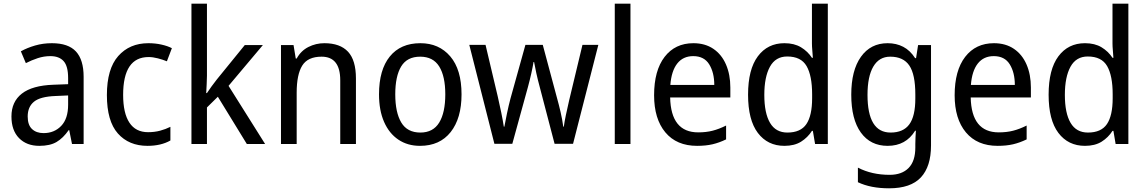

<svg xmlns="http://www.w3.org/2000/svg" viewBox="-20 -780 6209 1040"><path d="M261 -546Q350 -546 391.5 -501Q433 -456 433 -364V0H370L355 -75H352Q322 -32 286.5 -11Q251 10 193 10Q124 10 83 -32Q42 -74 42 -149Q42 -229 98.5 -273Q155 -317 269 -321L349 -324V-357Q349 -422 324.5 -449Q300 -476 253 -476Q218 -476 184.5 -465Q151 -454 120 -438L93 -502Q127 -521 170 -533.5Q213 -546 261 -546ZM281 -260Q198 -257 164 -229Q130 -201 130 -149Q130 -103 153.5 -81Q177 -59 216 -59Q274 -59 311.5 -98Q349 -137 349 -213V-263Z M779 10Q678 10 618.5 -57Q559 -124 559 -265Q559 -407 620.5 -476.5Q682 -546 784 -546Q821 -546 854.5 -538.5Q888 -531 911 -519L884 -448Q862 -457 835 -464Q808 -471 785 -471Q647 -471 647 -266Q647 -167 681 -115.5Q715 -64 782 -64Q817 -64 847 -72Q877 -80 903 -93V-19Q852 10 779 10Z M1101 -370Q1101 -350 1099.5 -324Q1098 -298 1097 -276H1101Q1110 -290 1126 -312Q1142 -334 1154 -349L1306 -536H1404L1218 -315L1416 0H1317L1160 -256L1101 -198V0H1017V-760H1101Z M1737 -546Q1822 -546 1865 -500Q1908 -454 1908 -355V0H1823V-345Q1823 -473 1722 -473Q1647 -473 1617 -424.5Q1587 -376 1587 -278V0H1502V-536H1570L1582 -463H1587Q1610 -505 1650.5 -525.5Q1691 -546 1737 -546Z M2480 -269Q2480 -139 2421 -64.5Q2362 10 2255 10Q2188 10 2138 -23.5Q2088 -57 2060.5 -119.5Q2033 -182 2033 -269Q2033 -402 2091.5 -474Q2150 -546 2257 -546Q2358 -546 2419 -474.5Q2480 -403 2480 -269ZM2121 -269Q2121 -171 2153.5 -116.5Q2186 -62 2257 -62Q2326 -62 2359 -116Q2392 -170 2392 -269Q2392 -367 2359 -420Q2326 -473 2256 -473Q2185 -473 2153 -420Q2121 -367 2121 -269Z M2903 -311Q2893 -348 2885 -384Q2877 -420 2873 -444H2870Q2866 -419 2858 -383Q2850 -347 2840 -310L2755 -1H2658L2522 -537H2610L2676 -258Q2686 -215 2695 -171Q2704 -127 2709 -94H2712Q2717 -122 2726 -165Q2735 -208 2745 -246L2826 -537H2920L2998 -246Q3007 -214 3016.5 -173Q3026 -132 3031 -94H3034Q3037 -117 3045 -156Q3053 -195 3063 -237L3135 -537H3221L3084 -1H2984Z M3395 0H3310V-760H3395Z M3736 -546Q3799 -546 3844 -515.5Q3889 -485 3912.5 -430.5Q3936 -376 3936 -306V-252H3610Q3614 -63 3762 -63Q3805 -63 3840 -72Q3875 -81 3913 -100V-25Q3876 -7 3839.5 1.5Q3803 10 3756 10Q3645 10 3584 -63Q3523 -136 3523 -264Q3523 -398 3580 -472Q3637 -546 3736 -546ZM3735 -476Q3680 -476 3648.5 -436Q3617 -396 3611 -320H3849Q3849 -387 3821.5 -431.5Q3794 -476 3735 -476Z M4229 10Q4138 10 4085 -60Q4032 -130 4032 -267Q4032 -404 4085 -475Q4138 -546 4229 -546Q4282 -546 4318.5 -524Q4355 -502 4378 -467H4383Q4382 -484 4380 -506.5Q4378 -529 4378 -545V-760H4464V0H4395L4383 -71H4378Q4355 -35 4319 -12.5Q4283 10 4229 10ZM4245 -62Q4317 -62 4348 -108Q4379 -154 4379 -248V-269Q4379 -370 4349 -422Q4319 -474 4244 -474Q4181 -474 4150.5 -418.5Q4120 -363 4120 -266Q4120 -167 4151 -114.5Q4182 -62 4245 -62Z M4788 -546Q4835 -546 4872.5 -526.5Q4910 -507 4937 -465H4942L4953 -536H5023V8Q5023 122 4968 181Q4913 240 4796 240Q4696 240 4627 207V128Q4702 167 4799 167Q4865 167 4901.5 130Q4938 93 4938 19V0Q4938 -14 4939 -36Q4940 -58 4941 -72H4937Q4887 10 4788 10Q4695 10 4643 -62Q4591 -134 4591 -267Q4591 -399 4643.5 -472.5Q4696 -546 4788 -546ZM4802 -473Q4742 -473 4710.5 -419.5Q4679 -366 4679 -266Q4679 -62 4804 -62Q4873 -62 4905.5 -106.5Q4938 -151 4938 -246V-268Q4938 -377 4905.5 -425Q4873 -473 4802 -473Z M5364 -546Q5427 -546 5472 -515.5Q5517 -485 5540.5 -430.5Q5564 -376 5564 -306V-252H5238Q5242 -63 5390 -63Q5433 -63 5468 -72Q5503 -81 5541 -100V-25Q5504 -7 5467.5 1.5Q5431 10 5384 10Q5273 10 5212 -63Q5151 -136 5151 -264Q5151 -398 5208 -472Q5265 -546 5364 -546ZM5363 -476Q5308 -476 5276.5 -436Q5245 -396 5239 -320H5477Q5477 -387 5449.5 -431.5Q5422 -476 5363 -476Z M5857 10Q5766 10 5713 -60Q5660 -130 5660 -267Q5660 -404 5713 -475Q5766 -546 5857 -546Q5910 -546 5946.5 -524Q5983 -502 6006 -467H6011Q6010 -484 6008 -506.5Q6006 -529 6006 -545V-760H6092V0H6023L6011 -71H6006Q5983 -35 5947 -12.5Q5911 10 5857 10ZM5873 -62Q5945 -62 5976 -108Q6007 -154 6007 -248V-269Q6007 -370 5977 -422Q5947 -474 5872 -474Q5809 -474 5778.5 -418.5Q5748 -363 5748 -266Q5748 -167 5779 -114.5Q5810 -62 5873 -62Z"/></svg>

Font: Noto Sans SemiCondensed
Style: Regular
Weight: 400
Width: 4
Designer: Monotype Design Team
Foundry: Monotype Imaging Inc.
Version: Version 2.013; ttfautohint (v1.8.4.7-5d5b)